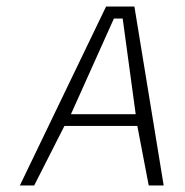

<svg xmlns="http://www.w3.org/2000/svg" viewBox="-20 -585 567 590"><path d="M41 -15H85L178 -198H402L437 -15H483L393 -565H306ZM198 -234 330 -528H357L397 -234Z"/></svg>

Font: Charger Sport
Style: HLNrwObl
Weight: 100
Designer: Jasper
Foundry: Cannot Into Space Fonts
Version: Version 1.1